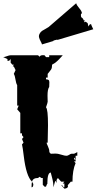

<svg xmlns="http://www.w3.org/2000/svg" viewBox="-21 -1072 588 1168"><path d="M442.4 -1052.2Q445.8 -1040 461.4 -1021.7Q477.1 -1003.4 477.5 -990.7Q471.2 -989.3 471.2 -981.4Q471.2 -973.6 473.1 -967.3Q476.1 -965.8 477.8 -964.1Q479.5 -962.4 481.2 -960.9Q482.9 -959.5 483.4 -958.5Q483.9 -957.5 485.4 -955.6Q486.8 -953.6 487.8 -948.2L494.1 -949.7L490.7 -936.5L500.5 -939.9L512.2 -931.2L517.1 -910.6L523.9 -922.4L532.7 -925.8Q534.2 -918.5 546.4 -894L333.5 -830.6Q328.6 -829.6 326.7 -829.6Q324.7 -829.6 324.7 -830.6L303.7 -825.2L304.7 -822.8L234.4 -801.8Q233.4 -807.6 226.3 -820.6Q219.2 -833.5 216.6 -844.5Q213.9 -855.5 220 -866.9Q226.1 -878.4 234.6 -884Q243.2 -889.6 256.6 -896.7Q270 -903.8 274.9 -907.7ZM269 41Q263.2 50.3 258.8 63.5H250L239.3 52.2V10.7H230.5L220.2 3.4L210.4 10.7Q179.2 10.7 173.8 33.2Q138.2 0 123.5 -123Q117.2 -176.3 112.8 -193.4L122.1 -204.1L112.8 -226.6L122.1 -237.8L112.8 -249V-260.7H102.5V-385.3L83.5 -407.2L92.8 -429.7H83.5V-554.2Q76.7 -564.5 73.2 -588.1Q69.8 -611.8 63 -622.6L73.7 -645.5L63 -667.5H56.6L63 -678.7H54.2L43.9 -690.4V-712.9L34.2 -702.1H24.4V-712.9L-1.5 -724.6Q6.3 -724.6 21 -730.2Q35.6 -735.8 43.9 -735.8H210.4L220.2 -726.6Q223.6 -736.3 239.3 -736.3L250 -735.8L258.8 -724.6H278.3V-735.8H360.8Q358.9 -733.9 353 -727.3Q347.2 -720.7 345.2 -718.8Q343.3 -716.8 338.1 -711.2Q333 -705.6 330.3 -703.4Q327.6 -701.2 322.8 -696.8Q317.9 -692.4 314.5 -689.9Q301.8 -681.6 295.9 -678.7Q295.9 -658.2 289.8 -649.2Q283.7 -640.1 277.3 -632.8L269 -622.6V-600.1H258.8V-589.4Q269 -589.4 274.2 -585.7Q279.3 -582 279.3 -571.3L278.3 -543Q268.1 -529.3 268.1 -489.7L269 -453.1Q269 -447.8 258.8 -418.9Q271 -408.7 271 -310.1L269 -204.1H262.2Q262.2 -200.2 270.8 -181.2Q279.3 -162.1 279.3 -152.3L278.8 -147L287.6 -136.7L317.4 -137.7Q328.6 -138.2 351.6 -131.1Q374.5 -124 383.1 -124.3Q391.6 -124.5 400.4 -130.6Q409.2 -136.7 414.1 -136.7H429.2Q431.2 -136.7 439.9 -141.6Q448.7 -146.5 449.2 -147V-124.5H439V-90.3H429.2L439 -80.1Q419.9 -36.6 419.9 33.2H409.7L390.6 55.2Q392.6 57.1 392.6 60.5Q392.6 73.7 370.6 75.7L354.5 57.6L359.9 56.6Q363.3 67.4 370.6 67.4V44.4H360.8L370.6 33.2H351.1L331.1 10.7L323.2 22.5V42.5Q320.3 29.3 314.5 29.3L304.2 67.4Q304.2 39.6 295.9 9Q287.6 -21.5 287.6 -22.5Q267.1 -21 267.1 42.5Q267.1 42 267.8 41.7Q268.6 41.5 269 41ZM170.9 67.4Q170.9 42.5 173.8 33.2L181.6 47.4Q181.6 65.4 173.8 66.9ZM429.2 -113.8V-102.1H439ZM354.5 57.6 351.1 58.6V53.2Z"/></svg>

Font: Butcherman
Style: Regular
Weight: 400
Version: Version 001.003